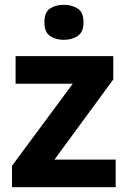

<svg xmlns="http://www.w3.org/2000/svg" viewBox="-20 -780 532 800"><path d="M462 0H30V-89L283 -431H45V-546H452V-449L207 -115H462ZM246 -760Q279 -760 303.5 -744.5Q328 -729 328 -687Q328 -646 303.5 -630Q279 -614 246 -614Q212 -614 188.5 -630Q165 -646 165 -687Q165 -729 188.5 -744.5Q212 -760 246 -760Z"/></svg>

Font: Noto Sans Syriac Eastern
Style: Bold
Weight: 700
Designer: Patrick Giasson and the Monotype Design Team
Foundry: Monotype Imaging Inc.
Version: Version 3.001